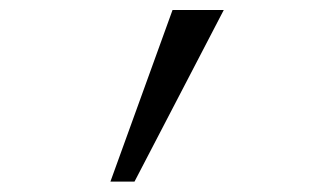

<svg xmlns="http://www.w3.org/2000/svg" viewBox="-20 -713 626 377"><path d="M196.8 -356.4H244.1L419.4 -693.4H318.8Z"/></svg>

Font: Cascadia Code Light
Style: Regular
Weight: 300
Monospace: yes
Designer: Aaron Bell
Foundry: Saja Typeworks
Version: Version 2404.023